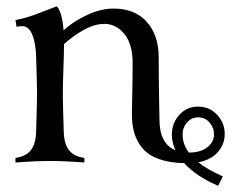

<svg xmlns="http://www.w3.org/2000/svg" viewBox="-20 -518 746 612"><path d="M161.1 -498Q178.2 -479 182.6 -421.4Q213.4 -449.7 257.6 -470.2Q301.8 -490.7 341.3 -490.7Q410.6 -490.7 448.2 -448Q485.8 -405.3 485.8 -335Q485.8 -253.4 488.3 -137.2Q488.3 -60.1 539.1 -39.1Q527.8 -64 527.8 -88.4Q527.8 -126 551.8 -152.1Q575.7 -178.2 611.3 -178.2Q647.9 -178.2 672.1 -152.1Q696.3 -126 696.3 -91.3Q696.3 -58.6 674.8 -33.7Q653.3 -8.8 612.3 -0.5Q640.6 22 690.4 44.4L675.3 74.2Q606.4 44.9 566.9 2Q519.5 1 486.1 -11.2Q452.6 -23.4 434.3 -45.4Q416 -67.4 408.2 -93.8Q400.4 -120.1 400.4 -153.8Q400.9 -178.2 401.4 -206.5Q401.9 -234.9 402.3 -259Q402.8 -283.2 402.8 -315.9Q402.8 -377.4 376.5 -409.7Q350.1 -441.9 312.5 -441.9Q281.2 -441.9 246.1 -422.1Q210.9 -402.3 184.1 -377.4Q184.1 -354.5 182.1 -298.6Q180.2 -242.7 180.2 -219.7Q180.2 -193.8 183.1 -100.1Q184.1 -59.6 199.7 -39.6Q215.3 -19.5 249 -14.6V0Q185.5 -4.9 139.2 -4.9Q92.8 -4.9 29.3 0V-14.6Q63 -19.5 78.6 -39.6Q94.2 -59.6 95.2 -100.1Q98.1 -193.8 98.1 -219.7Q98.1 -242.7 96.9 -277.6Q95.7 -312.5 95.2 -335.9Q94.2 -379.9 83 -407.2Q71.8 -434.6 51.3 -434.6Q41.5 -434.6 32.7 -432.6L29.3 -454.1Q52.7 -458.5 73.2 -465.1Q93.8 -471.7 121.8 -482.9Q149.9 -494.1 161.1 -498ZM611.3 -144Q590.8 -144 576.4 -127.9Q562 -111.8 562 -89.4Q562 -58.6 582 -31.7Q619.6 -31.7 640.9 -48.6Q662.1 -65.4 662.1 -89.4Q662.1 -111.3 647.7 -127.7Q633.3 -144 611.3 -144Z"/></svg>

Font: Flanker
Style: Regular
Weight: 400
Designer: Flanker
Foundry: Flanker
Version: Version 2.027